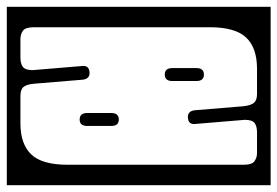

<svg xmlns="http://www.w3.org/2000/svg" viewBox="-40 -524 815 564"><path d="M-20 -504H755V20H-20ZM715 -322Q715 -383.5 683 -413.8Q651 -444 576 -444H60Q34.5 -444 27.2 -433.5Q20 -423 20 -410V-355Q20 -337 27.2 -327.5Q34.5 -318 56 -318L200 -330Q221.5 -333 223 -312Q224.5 -293 204 -290L59 -278Q38 -276 29 -268.5Q20 -261 20 -242V-162Q20 -100.5 52 -70.2Q84 -40 159 -40H675Q700.5 -40 707.8 -50.8Q715 -61.5 715 -74V-135Q715 -153 708 -162.5Q701 -172 679 -172L535 -160Q513.5 -157 512 -178Q510.5 -197 531 -200L676 -212Q697 -214.5 706 -222Q715 -229.5 715 -248ZM559 -305Q559 -286 537 -286H466Q444 -286 444 -305Q444 -324 466 -324H537Q559 -324 559 -305ZM309 -173Q309 -154 287 -154H216Q194 -154 194 -173Q194 -192 216 -192H287Q309 -192 309 -173Z"/></svg>

Font: Honk Rounded
Style: Regular
Weight: 400
Designer: Noopur Datye & Yesha Goshar
Foundry: Ek Type
Version: Version 1.000